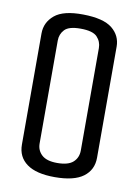

<svg xmlns="http://www.w3.org/2000/svg" viewBox="-75 -679 530 735"><g transform="rotate(10 190.0 -312.0)"><path d="M189 4Q117 4 80.5 -22.5Q44 -49 44 -97V-529Q44 -572 78 -600.5Q112 -629 189 -628Q268 -627 302 -599.5Q336 -572 336 -529V-97Q336 -50 300 -23Q264 4 189 4ZM189 -51Q232 -51 251 -68.5Q270 -86 270 -114V-512Q270 -537 253 -555Q236 -573 188 -573Q143 -573 126.5 -555.5Q110 -538 110 -513V-113Q110 -86 129 -68.5Q148 -51 189 -51Z"/></g></svg>

Font: Smooch Sans Thin Medium
Style: Regular
Weight: 500
Version: Version 1.010